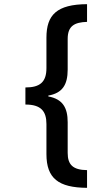

<svg xmlns="http://www.w3.org/2000/svg" viewBox="-20 -739 540 922"><path d="M398 163V78C330 77 305 52 305 -5V-152C305 -222 281 -263 212 -276V-280C279 -292 305 -331 305 -405V-552C305 -614 337 -632 398 -634V-719C253 -718 203 -668 203 -558V-412C203 -345 172 -319 102 -319V-237C177 -237 203 -205 203 -143V1C203 118 261 162 398 163Z"/></svg>

Font: Noto Sans Mono ExtraCondensed SemiBold
Style: Regular
Weight: 600
Width: 2
Designer: Monotype Design Team
Foundry: Monotype Imaging Inc.
Version: Version 2.014